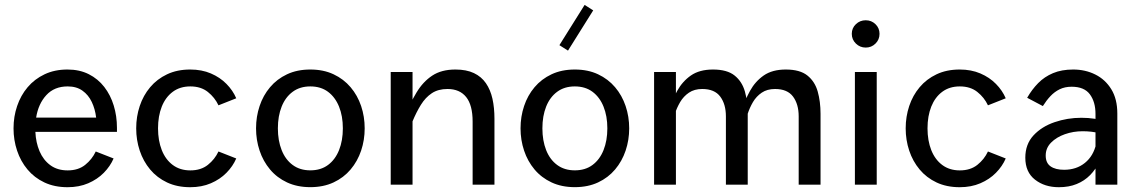

<svg xmlns="http://www.w3.org/2000/svg" viewBox="-20 -759 4679 789"><path d="M125.4 -217H460.6V-233.8Q460.6 -282 447.4 -325.2Q434.3 -368.3 408.5 -401.7Q382.6 -435.1 344.7 -454.2Q306.8 -473.3 257.3 -473.3Q204.5 -473.3 163.2 -453.7Q122 -434.2 93.5 -400.5Q65.1 -366.9 50.4 -323.3Q35.6 -279.8 35.6 -231.6Q35.6 -183.5 50.2 -140Q64.7 -96.4 93 -62.5Q121.3 -28.6 162.6 -9.2Q203.9 10.3 257.7 10.3Q305 10.3 342.6 -5.9Q380.1 -22 406.6 -48.9Q433 -75.8 446.8 -107.8L373.5 -136.5Q358.3 -104.2 330 -81.5Q301.7 -58.8 258.1 -58.8Q215.9 -58.8 187 -80Q158 -101.3 142.6 -137.3Q127.3 -173.3 125.4 -217ZM128.5 -275.8Q137.4 -332.2 170.3 -368Q203.2 -403.9 258.1 -403.9Q294.5 -403.9 318.9 -386.4Q343.4 -369 357.1 -340Q370.9 -311 375.1 -275.8Z M762.1 -58.8Q719.8 -58.8 690 -81Q660.3 -103.1 644.8 -142.2Q629.4 -181.3 629.4 -231.6Q629.4 -282.1 644.8 -320.9Q660.3 -359.7 690 -381.8Q719.8 -403.9 762.1 -403.9Q805.7 -403.9 834.2 -381.1Q862.7 -358.4 877.8 -326.2L950.8 -355.1Q937.1 -387.3 910.6 -414.2Q884.2 -441.1 846.6 -457.2Q809 -473.3 761.7 -473.3Q707.9 -473.3 666.6 -453.7Q625.3 -434.2 597 -400.5Q568.7 -366.9 554.2 -323.3Q539.7 -279.8 539.7 -231.6Q539.7 -183.5 554.2 -140Q568.7 -96.4 597 -62.5Q625.3 -28.6 666.6 -9.2Q707.9 10.3 761.7 10.3Q809 10.3 846.6 -5.9Q884.2 -22 910.6 -48.9Q937.1 -75.8 950.8 -107.8L877.8 -136.5Q862.7 -104.2 834.2 -81.5Q805.7 -58.8 762.1 -58.8Z M1255.2 -403.9Q1298.2 -403.9 1327.9 -381.8Q1357.5 -359.7 1373.2 -320.9Q1388.9 -282.1 1388.9 -231.6Q1388.9 -181.3 1373.3 -142.2Q1357.7 -103.1 1328 -81.1Q1298.3 -59 1255.2 -59Q1212.5 -59 1182.7 -81.1Q1152.8 -103.1 1137.4 -142.2Q1121.9 -181.3 1121.9 -231.6Q1121.9 -282.1 1137.4 -320.9Q1152.8 -359.7 1182.7 -381.8Q1212.5 -403.9 1255.2 -403.9ZM1255.2 -473.3Q1201 -473.3 1159.5 -453.7Q1118 -434.2 1089.7 -400.5Q1061.3 -366.9 1046.8 -323.3Q1032.2 -279.8 1032.2 -231.6Q1032.2 -183.5 1046.8 -140Q1061.3 -96.4 1089.7 -62.6Q1118 -28.8 1159.6 -9.4Q1201.2 10.1 1255.2 10.1Q1309.1 10.1 1350.7 -9.4Q1392.3 -28.8 1420.8 -62.6Q1449.3 -96.4 1464 -140Q1478.6 -183.5 1478.6 -231.6Q1478.6 -279.8 1464 -323.3Q1449.3 -366.9 1420.8 -400.5Q1392.3 -434.2 1350.8 -453.7Q1309.3 -473.3 1255.2 -473.3Z M1675.3 0V-463H1585.6V0ZM1641.5 -278 1674.7 -259Q1690.9 -298.2 1709.7 -328.4Q1728.5 -358.7 1754.6 -376Q1780.8 -393.3 1818.9 -393.3Q1869.1 -393.3 1895.7 -360.1Q1922.2 -327 1922.2 -259.5V0H2011.9V-271.4Q2011.9 -316 2003.7 -353.1Q1995.4 -390.1 1976.8 -417.1Q1958.2 -444.1 1927.4 -458.7Q1896.6 -473.3 1851.4 -473.3Q1794 -473.3 1756 -448.1Q1718 -422.9 1691.7 -379Q1665.3 -335 1641.5 -278Z M2342.1 -403.9Q2385.1 -403.9 2414.8 -381.8Q2444.5 -359.7 2460.1 -320.9Q2475.8 -282.1 2475.8 -231.6Q2475.8 -181.3 2460.2 -142.2Q2444.6 -103.1 2414.9 -81.1Q2385.3 -59 2342.1 -59Q2299.4 -59 2269.6 -81.1Q2239.7 -103.1 2224.3 -142.2Q2208.9 -181.3 2208.9 -231.6Q2208.9 -282.1 2224.3 -320.9Q2239.7 -359.7 2269.6 -381.8Q2299.4 -403.9 2342.1 -403.9ZM2342.1 -473.3Q2288 -473.3 2246.5 -453.7Q2205 -434.2 2176.6 -400.5Q2148.2 -366.9 2133.7 -323.3Q2119.1 -279.8 2119.1 -231.6Q2119.1 -183.5 2133.7 -140Q2148.2 -96.4 2176.6 -62.6Q2205 -28.8 2246.6 -9.4Q2288.1 10.1 2342.1 10.1Q2396.1 10.1 2437.7 -9.4Q2479.2 -28.8 2507.7 -62.6Q2536.2 -96.4 2550.9 -140Q2565.6 -183.5 2565.6 -231.6Q2565.6 -279.8 2550.9 -323.3Q2536.2 -366.9 2507.7 -400.5Q2479.2 -434.2 2437.7 -453.7Q2396.2 -473.3 2342.1 -473.3ZM2382.4 -738.8 2278.8 -573.4 2314.1 -551 2417.7 -716.4Z M2667.9 -463V0H2757.6V-463ZM2728.2 -304.2 2752.9 -290Q2761.2 -316 2775 -339.6Q2788.9 -363.1 2811.1 -378.2Q2833.4 -393.3 2865.7 -393.3Q2916.5 -393.3 2939.7 -362.1Q2963 -330.8 2963 -280.8V0H3052.7V-291.4Q3052.7 -341.6 3041.1 -382.8Q3029.5 -424 2998.8 -448.6Q2968.1 -473.3 2910.2 -473.3Q2854.5 -473.3 2819.3 -448.9Q2784.2 -424.4 2763 -385.8Q2741.8 -347.2 2728.2 -304.2ZM3027.4 -304.2 3052.1 -290Q3060.4 -316 3074.2 -339.6Q3088.1 -363.1 3110.3 -378.2Q3132.6 -393.3 3164.9 -393.3Q3215.7 -393.3 3238.9 -362.1Q3262.1 -330.8 3262.1 -280.8V0H3351.9V-291.4Q3351.9 -341.6 3340.3 -382.8Q3328.7 -424 3298 -448.6Q3267.3 -473.3 3209.4 -473.3Q3153.7 -473.3 3118.5 -448.9Q3083.4 -424.4 3062.2 -385.8Q3041 -347.2 3027.4 -304.2Z M3480.3 -620Q3480.3 -596.4 3497.2 -579.9Q3514 -563.5 3537.6 -563.5Q3561.2 -563.5 3577.7 -579.9Q3594.3 -596.3 3594.3 -619.9Q3594.3 -643.5 3577.7 -659.6Q3561.2 -675.7 3537.6 -675.7Q3514 -675.7 3497.2 -659.7Q3480.3 -643.6 3480.3 -620ZM3493.1 -463V0H3582.8V-463Z M3924.2 -58.8Q3881.9 -58.8 3852.1 -81Q3822.4 -103.1 3806.9 -142.2Q3791.5 -181.3 3791.5 -231.6Q3791.5 -282.1 3806.9 -320.9Q3822.4 -359.7 3852.1 -381.8Q3881.9 -403.9 3924.2 -403.9Q3967.8 -403.9 3996.3 -381.1Q4024.8 -358.4 4039.9 -326.2L4112.9 -355.1Q4099.2 -387.3 4072.7 -414.2Q4046.3 -441.1 4008.7 -457.2Q3971.1 -473.3 3923.8 -473.3Q3870.1 -473.3 3828.7 -453.7Q3787.4 -434.2 3759.1 -400.5Q3730.8 -366.9 3716.3 -323.3Q3701.8 -279.8 3701.8 -231.6Q3701.8 -183.5 3716.3 -140Q3730.8 -96.4 3759.1 -62.5Q3787.4 -28.6 3828.7 -9.2Q3870.1 10.3 3923.8 10.3Q3971.1 10.3 4008.7 -5.9Q4046.3 -22 4072.7 -48.9Q4099.2 -75.8 4112.9 -107.8L4039.9 -136.5Q4024.8 -104.2 3996.3 -81.5Q3967.8 -58.8 3924.2 -58.8Z M4571.5 -292.5Q4571.5 -352.1 4546.8 -392.2Q4522.1 -432.4 4481 -452.8Q4440 -473.3 4390.1 -473.3Q4342.4 -473.3 4307.2 -458.4Q4272 -443.6 4246.3 -417.5Q4220.6 -391.4 4201 -357.2L4265.5 -323.1Q4279.7 -345.9 4296.6 -363.9Q4313.4 -381.8 4334.7 -392.2Q4356 -402.6 4383.7 -402.6Q4435.6 -402.6 4458.7 -371.4Q4481.8 -340.1 4481.8 -290.9V0H4571.5ZM4521.3 -165 4484.7 -168.4Q4473.5 -118.1 4438.4 -89.7Q4403.3 -61.3 4352.7 -61.3Q4317.2 -61.3 4297.2 -75.4Q4277.2 -89.4 4277.2 -120Q4277.2 -150.5 4299.1 -172.8Q4321 -195.1 4355.7 -207.4Q4390.4 -219.7 4429.3 -219.7Q4446.9 -219.7 4464.9 -217.7Q4482.8 -215.6 4499.1 -211.3L4529 -259.9Q4503.8 -266.9 4478.1 -271Q4452.5 -275 4423.7 -275Q4366.3 -275 4313.5 -256.9Q4260.6 -238.8 4227 -202.6Q4193.4 -166.3 4193.4 -110.9Q4193.4 -51.8 4233.1 -20.8Q4272.8 10.3 4331.1 10.3Q4372.7 10.3 4404.5 -2.8Q4436.4 -15.8 4459.7 -39.5Q4482.9 -63.1 4498.1 -95.2Q4513.3 -127.3 4521.3 -165Z"/></svg>

Font: Estedad-VF-FD Black
Style: Regular
Weight: 900
Designer: Amin Abedi
Version: Version 4.000